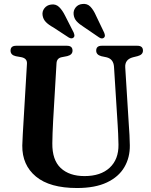

<svg xmlns="http://www.w3.org/2000/svg" viewBox="-20 -930 760 965"><path d="M571.5 -300.5 553 -594Q550.5 -633.5 515.5 -642L489.5 -647.5Q463.5 -654.5 463.5 -675.5Q463.5 -700 491 -700H670.5Q698.5 -700 698.5 -675.5Q698.5 -655 672 -648L648 -642Q606.5 -631 609.5 -590.5L627.5 -302Q629.5 -276 630.8 -251.2Q632 -226.5 632.5 -200Q633.5 -138.5 605 -89.8Q576.5 -41 517.2 -13Q458 15 367 15Q230 15 160.5 -42.8Q91 -100.5 92 -198.5Q92.5 -219 94.5 -255.2Q96.5 -291.5 98.5 -323L115.5 -610Q117 -636.5 87.5 -642.5L59.5 -647.5Q33 -653.5 33 -675.5Q33 -700 61 -700H316.5Q344.5 -700 344.5 -675.5Q344.5 -654.5 318 -648L290 -642.5Q265 -637.5 264 -611L247 -322Q245 -288 244.2 -259.8Q243.5 -231.5 243 -210Q242 -126 285.2 -85.5Q328.5 -45 405 -45Q486 -45 531.2 -87Q576.5 -129 575.5 -203Q575 -236 573.8 -258.2Q572.5 -280.5 571.5 -300.5ZM463 -850.5 503.5 -766Q506.5 -758.5 507.2 -752.2Q508 -746 503 -741Q493 -732 478 -742L401 -794.5Q378.5 -808.5 365.2 -823Q352 -837.5 350 -858Q348 -877 360.2 -892.5Q372.5 -908 394 -910Q418.5 -913 434.5 -896.2Q450.5 -879.5 463 -850.5ZM307.5 -850.5 350 -767Q353 -759.5 354 -753.2Q355 -747 350.5 -742Q341 -732.5 325.5 -741.5L247.5 -792.5Q224.5 -805 210.8 -819Q197 -833 194 -853Q191 -872.5 203 -888.2Q215 -904 236 -907Q260 -911 276.8 -895Q293.5 -879 307.5 -850.5Z"/></svg>

Font: Fraunces 72pt Soft SemiBold
Style: Regular
Weight: 600
Version: Version 1.000;[b76b70a41]